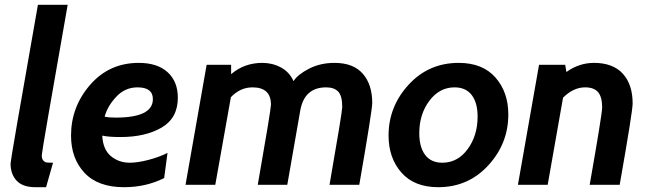

<svg xmlns="http://www.w3.org/2000/svg" viewBox="-20 -770 2707 800"><path d="M201 -92 172 10H127Q75 10 49.5 -17Q24 -44 24 -89Q24 -104 138 -750H262Q154 -138 154 -123Q154 -108 160.5 -101Q167 -94 175 -93Q183 -92 201 -92Z M721 -363Q721 -278 653.5 -238.5Q586 -199 482 -199Q432 -199 406 -205Q409 -147 442 -119.5Q475 -92 521 -92Q554 -92 599.5 -104Q645 -116 678 -133L664 -28Q588 10 497 10Q388 10 332 -50Q276 -110 276 -205Q276 -325 355.5 -416.5Q435 -508 558 -508Q636 -508 678.5 -469Q721 -430 721 -363ZM553 -406Q501 -406 464.5 -367Q428 -328 416 -284Q432 -280 462 -280Q617 -280 617 -357Q617 -406 553 -406Z M1477 0H1353Q1406 -304 1406 -324Q1406 -371 1389 -388.5Q1372 -406 1339 -406Q1248 -406 1231 -309L1177 0H1054Q1109 -314 1109 -334Q1109 -406 1032 -406Q981 -406 942 -365L877 0H753L841 -500H943V-461Q998 -508 1073 -508Q1115 -508 1150.5 -489Q1186 -470 1203 -432Q1221 -460 1268 -484Q1315 -508 1374 -508Q1452 -508 1491.5 -463Q1531 -418 1531 -341Q1531 -311 1477 0Z M1806 10Q1706 10 1652.5 -51Q1599 -112 1599 -205Q1599 -326 1682.5 -417Q1766 -508 1891 -508Q1991 -508 2044.5 -447Q2098 -386 2098 -293Q2098 -172 2014.5 -81Q1931 10 1806 10ZM1874 -406Q1811 -406 1769 -350Q1727 -294 1727 -215Q1727 -157 1751.5 -124.5Q1776 -92 1823 -92Q1887 -92 1928.5 -148.5Q1970 -205 1970 -284Q1970 -342 1945.5 -374Q1921 -406 1874 -406Z M2562 0H2437Q2489 -296 2489 -322Q2489 -366 2472 -386Q2455 -406 2418 -406Q2369 -406 2326 -363L2262 0H2138L2226 -500H2335L2340 -470Q2393 -508 2455 -508Q2534 -508 2575 -463Q2616 -418 2616 -339Q2616 -306 2562 0Z"/></svg>

Font: Cabin
Style: Bold Italic
Weight: 700
Designer: Pablo Impallari
Foundry: Pablo Impallari. www.impallari.com Igino Marini. www.ikern.com
Version: Version 1.005